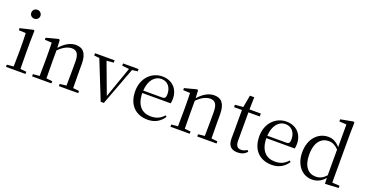

<svg xmlns="http://www.w3.org/2000/svg" viewBox="-37 -1540 4363 2289"><g transform="rotate(20 2145.0 -395.0)"><path d="M163 -655C194 -655 221 -678 221 -711C221 -744 194 -768 163 -768C131 -768 105 -744 105 -711C105 -678 131 -655 163 -655ZM126 0H290V-28L213 -36C212 -92 211 -175 211 -229V-380L214 -520L202 -528L37 -489V-463L126 -459C128 -409 130 -356 130 -289V-229C130 -175 129 -92 127 -36L43 -28V0Z M796 0H959V-28L882 -36L880 -229V-342C880 -477 828 -531 740 -531C674 -531 608 -499 540 -422L535 -520L522 -528L368 -488V-462L456 -458C458 -408 459 -358 459 -289V-229L457 -36L374 -28V0H619V-28L543 -36L541 -229V-390C607 -457 665 -477 707 -477C765 -477 799 -443 799 -344V-229L797 -37L714 -28V0Z M1340 -487 1429 -478 1291 -85 1144 -479 1233 -487V-516H985V-487L1052 -480L1246 5H1286L1467 -478L1537 -487V-516H1340Z M1844 15C1934 15 2001 -26 2045 -94L2029 -108C1988 -60 1937 -35 1866 -35C1756 -35 1678 -104 1676 -263H2036C2041 -279 2043 -299 2043 -323C2043 -441 1966 -531 1836 -531C1703 -531 1589 -425 1589 -257C1589 -76 1696 15 1844 15ZM1677 -294C1684 -424 1751 -499 1834 -499C1915 -499 1963 -437 1963 -352C1963 -312 1953 -294 1918 -294Z M2551 0H2714V-28L2637 -36L2635 -229V-342C2635 -477 2583 -531 2495 -531C2429 -531 2363 -499 2295 -422L2290 -520L2277 -528L2123 -488V-462L2211 -458C2213 -408 2214 -358 2214 -289V-229L2212 -36L2129 -28V0H2374V-28L2298 -36L2296 -229V-390C2362 -457 2420 -477 2462 -477C2520 -477 2554 -443 2554 -344V-229L2552 -37L2469 -28V0Z M2984 15C3036 15 3075 -3 3103 -37L3088 -54C3061 -38 3042 -29 3012 -29C2968 -29 2944 -56 2944 -118V-479H3088V-516H2944L2948 -672H2893L2865 -518L2762 -509V-479H2862V-207C2862 -171 2861 -150 2861 -118C2861 -28 2900 15 2984 15Z M3418 15C3508 15 3575 -26 3619 -94L3603 -108C3562 -60 3511 -35 3440 -35C3330 -35 3252 -104 3250 -263H3610C3615 -279 3617 -299 3617 -323C3617 -441 3540 -531 3410 -531C3277 -531 3163 -425 3163 -257C3163 -76 3270 15 3418 15ZM3251 -294C3258 -424 3325 -499 3408 -499C3489 -499 3537 -437 3537 -352C3537 -312 3527 -294 3492 -294Z M4093 10 4264 0V-28L4170 -34V-644L4173 -796L4159 -805L4000 -775V-748L4091 -743V-455C4045 -509 3995 -531 3942 -531C3812 -531 3709 -424 3709 -252C3709 -93 3801 15 3928 15C3991 15 4047 -11 4090 -65ZM4089 -97C4047 -51 4008 -33 3957 -33C3866 -33 3797 -102 3797 -254C3797 -418 3873 -485 3964 -485C4009 -485 4046 -467 4089 -424Z"/></g></svg>

Font: NameLogos Serif 2
Style: Regular
Weight: 500
Version: Version 0.1